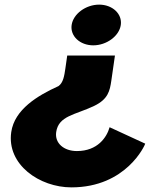

<svg xmlns="http://www.w3.org/2000/svg" viewBox="-20 -535 694 830"><path d="M289.7 -427C282.7 -379 325.7 -339 383.2 -339C440.7 -339 495.2 -379 502.2 -427C509.1 -475 466.1 -515 408.6 -515C351.1 -515 296.6 -475 289.7 -427ZM607.8 86 453.8 15C441.8 58 402.4 118 312.4 118C256.1 118 216 84 222.9 36C233.2 -35 304.9 -38 386.7 -77C447.2 -106 454.8 -142 461.2 -186L476.9 -295H270.6L262.6 -239C257.8 -206 253.3 -178 233.2 -163C142.7 -122 42.8 -62 28.6 36C8.3 177 151.6 275 288.5 275C526.8 275 607.1 91 607.8 86Z"/></svg>

Font: Blink
Style: WideObl
Weight: 400
Designer: Mew Too
Foundry: Cannot Into Space Fonts
Version: Version 001.000